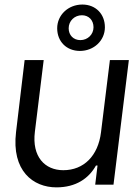

<svg xmlns="http://www.w3.org/2000/svg" viewBox="-20 -809 607 841"><path d="M227.1 11.7C313 11.7 369.1 -27.8 400.4 -84H407.2L397 0H477.1L544.4 -545.9H461.4L422.4 -229.5C409.7 -126 346.7 -63.5 257.3 -63.5C176.8 -63.5 119.1 -122.1 132.8 -231.9L171.4 -545.9H87.9L50.3 -231C29.8 -60.1 125.5 11.7 227.1 11.7ZM230.5 -685.1C230.5 -627 271.5 -585.9 330.1 -585.9C391.1 -585.9 439.5 -631.3 439.5 -689.5C439.5 -748 398.9 -789.1 340.8 -789.1C278.8 -789.1 230.5 -743.2 230.5 -685.1ZM280.8 -685.1C280.8 -717.3 306.2 -742.2 338.9 -742.2C368.7 -742.2 389.6 -720.7 389.6 -689.5C389.6 -658.2 364.3 -633.3 332 -633.3C301.8 -633.3 280.8 -654.8 280.8 -685.1Z"/></svg>

Font: Guggenheim Sans Display
Style: Italic
Weight: 400
Italic angle: -7°
Designer: Modified by Tom Baber under direction of Pentagram Design 2023
Foundry: rsms
Version: Version 1.001;Glyphs 3.1.2 (3151)